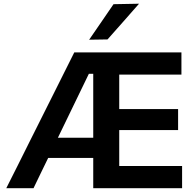

<svg xmlns="http://www.w3.org/2000/svg" viewBox="-20 -988 1027 1008"><path d="M13 0Q42 -57.5 73.8 -120.8Q105.5 -184 134 -241.5L257 -487Q289 -551.5 316 -605Q343 -658.5 370 -713H932.5V-596.5H606V-415.5H915V-305H606V-116.5H936V0H469.5V-159H233Q213.5 -119 194 -78.8Q174.5 -38.5 156 0ZM446.5 -600.5 284 -265H469.5V-600.5ZM448 -779.5Q480.5 -826 512.2 -872.8Q544 -919.5 576 -966L710 -968.5Q667.5 -920 626 -873Q584.5 -826 544.5 -781Z"/></svg>

Font: Commissioner SemiBold
Style: Regular
Weight: 600
Designer: Kostas Bartsokas
Foundry: Kostas Bartsokas
Version: Version 1.000; ttfautohint (v1.8.3)